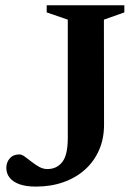

<svg xmlns="http://www.w3.org/2000/svg" viewBox="-20 -696 516 728"><path d="M374.5 -223Q374.5 -170 355.5 -126.8Q336.5 -83.5 301.8 -52.5Q267 -21.5 219.8 -5Q172.5 11.5 116 11.5Q79.5 11.5 54.5 2.8Q29.5 -6 16.8 -22Q4 -38 4 -59.5Q4 -80.5 17 -95.5Q30 -110.5 53.5 -110.5Q62.5 -110.5 74.2 -102Q86 -93.5 99.5 -82.8Q113 -72 128.2 -63.5Q143.5 -55 159.5 -55Q195 -55 216 -81.5Q237 -108 237 -172.5V-621.5L157 -649V-676H451.5V-649L374 -621.5Z"/></svg>

Font: Newsreader 16pt 16pt SemiBold
Style: Regular
Weight: 600
Version: Version 1.003